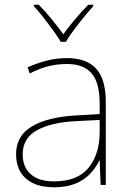

<svg xmlns="http://www.w3.org/2000/svg" viewBox="-20 -783 551 813"><path d="M264 -537Q346 -537 387 -492.5Q428 -448 428 -350V0H406L402 -103H400Q386 -73 361.5 -47Q337 -21 299.5 -5.5Q262 10 208 10Q155 10 119.5 -7.5Q84 -25 66 -56Q48 -87 48 -129Q48 -208 114.5 -247.5Q181 -287 299 -294L402 -300V-343Q402 -433 368 -472.5Q334 -512 264 -512Q224 -512 186.5 -503Q149 -494 106 -472L97 -498Q137 -516 178.5 -526.5Q220 -537 264 -537ZM301 -270Q199 -265 137.5 -232Q76 -199 76 -129Q76 -76 110 -45.5Q144 -15 208 -15Q308 -15 354.5 -72Q401 -129 402 -220V-275ZM237 -606Q225 -627 205 -654.5Q185 -682 163.5 -709.5Q142 -737 123 -757V-763H144Q172 -735 199.5 -701Q227 -667 248 -638Q269 -667 297.5 -701Q326 -735 354 -763H375V-757Q357 -737 334.5 -709.5Q312 -682 291.5 -654.5Q271 -627 259 -606Z"/></svg>

Font: Noto Sans Khmer Thin
Style: Regular
Weight: 250
Version: Version 2.003